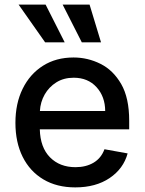

<svg xmlns="http://www.w3.org/2000/svg" viewBox="-20 -802 627 833"><path d="M306.5 11Q226.2 11 168 -23.8Q109.7 -58.6 78.3 -121.6Q46.9 -184.7 46.9 -269.2Q46.9 -353 78.3 -416.9Q109.7 -480.8 166.4 -516.7Q223 -552.6 299 -552.6Q360.8 -552.6 416 -525Q471.2 -497.5 505.9 -437.3Q540.5 -377.1 540.5 -278.4V-240.8H152.7Q154.8 -161.9 197.1 -119.3Q239.3 -76.7 307.5 -76.7Q353 -76.7 386 -96.2Q419 -115.8 433.2 -154.5L533.7 -136.4Q515.6 -70 455.6 -29.5Q395.6 11 306.5 11ZM436.4 -320.3Q436.1 -382.8 398.8 -423.8Q361.5 -464.8 299.7 -464.8Q256.7 -464.8 224.6 -444.8Q192.5 -424.7 173.8 -391.9Q155.2 -359 153.1 -320.3ZM260.7 -618.3H175.8L60.7 -782H177.9ZM418.3 -618.3H334.9L251.8 -782H368.6Z"/></svg>

Font: Linik Sans Medium
Style: Regular
Weight: 500
Designer: Rasmus Andersson (font), Cristiano Sobral (main changes)
Foundry: rsms
Version: Version 3.018;June 1, 2022;FontCreator 14.0.0.2814 64-bit; t